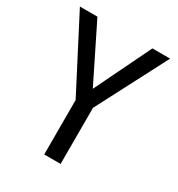

<svg xmlns="http://www.w3.org/2000/svg" viewBox="-163 -801 827 892"><g transform="rotate(30 250.0 -355.0)"><path d="M395 -694H490L294 -317V-16H206V-308L6 -694H100L249 -393Z"/></g></svg>

Font: D2Coding ligature
Style: Regular
Weight: 400
Monospace: yes
Designer: Yong-Rak Park; Jeong-Hwan Yoon; Sang-Min Lee;
Foundry: NHN Corporation
Version: Version 1.3.2; Build 20180524